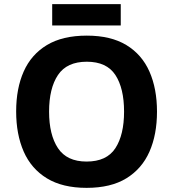

<svg xmlns="http://www.w3.org/2000/svg" viewBox="-20 -897 836 927"><path d="M738 -358Q738 -247 701.5 -164.5Q665 -82 590 -36Q515 10 398 10Q282 10 206.5 -36Q131 -82 94.5 -165Q58 -248 58 -359Q58 -470 94.5 -552Q131 -634 206.5 -679.5Q282 -725 399 -725Q515 -725 590 -679.5Q665 -634 701.5 -551.5Q738 -469 738 -358ZM217 -358Q217 -246 260 -181.5Q303 -117 398 -117Q495 -117 537 -181.5Q579 -246 579 -358Q579 -471 537 -535Q495 -599 399 -599Q303 -599 260 -535Q217 -471 217 -358ZM563 -877V-774H232V-877Z"/></svg>

Font: Noto Sans Adlam Unjoined
Style: Regular
Weight: 400
Designer: Mark Jamra, Neil Patel
Foundry: JamraPatel LLC
Version: Version 3.001